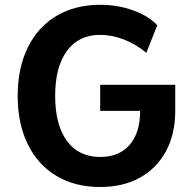

<svg xmlns="http://www.w3.org/2000/svg" viewBox="-20 -749 784 780"><path d="M204.1 -359.4Q204.1 -241.5 252 -176.4Q299.8 -111.3 387 -111.3Q463.9 -111.3 506.6 -160.4Q549.3 -209.5 549.3 -298.6H387V-404.5H691.9V-298.6Q691.9 -204.6 654.4 -134.9Q616.9 -65.2 548.3 -27.2Q479.7 10.7 387 10.7Q284.9 10.7 209.2 -34.4Q133.5 -79.6 92.7 -163.2Q51.8 -246.8 51.8 -359.4Q51.8 -471.9 92.7 -555.5Q133.5 -639.2 209.2 -684.3Q284.9 -729.5 387 -729.5Q458 -729.5 520.6 -707Q583.3 -684.6 618.9 -646.5L574.5 -534.4Q533.2 -569.1 483.9 -588.3Q434.6 -607.4 387 -607.4Q299.8 -607.4 252 -542.4Q204.1 -477.3 204.1 -359.4Z"/></svg>

Font: Min Sans VF VF
Style: Regular
Weight: 400
Designer: Jinseong-Kim, NotoSansCJK, Nunito
Foundry: Jinseong-Kim
Version: Version 1.420;Glyphs 3.1.2 (3151)